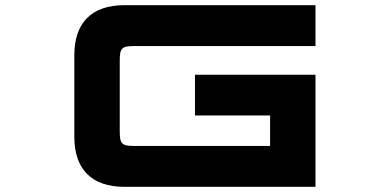

<svg xmlns="http://www.w3.org/2000/svg" viewBox="-20 -720 1504 740"><path d="M1196 -700H458.5C334 -700 266.5 -632.5 266.5 -508V-192C266.5 -67.5 334 0 458.5 0H1196V-432H731.5V-275H1021V-157.5H498.5C449 -157.5 441.5 -165 441.5 -214.5V-485.5C441.5 -535 449 -542.5 498.5 -542.5H1196Z"/></svg>

Font: Melete Bold
Style: Regular
Weight: 700
Width: 6
Designer: Sora Sagano
Foundry: DOT COLON
Version: Version 0.200;FEAKit 1.0